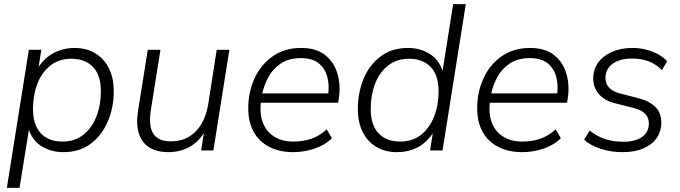

<svg xmlns="http://www.w3.org/2000/svg" viewBox="-20 -725 3277 925"><path d="M13 180 119 -485H179L162 -377H152Q169 -413 196 -439Q223 -465 259.5 -479.5Q296 -494 339 -494Q396 -494 438.5 -468.5Q481 -443 504.5 -396.5Q528 -350 528 -285Q528 -207 499.5 -140Q471 -73 417 -32.5Q363 8 285 8Q225 8 178 -22Q131 -52 114 -116H122L74 180ZM281 -43Q341 -43 382 -76Q423 -109 444.5 -164Q466 -219 466 -285Q466 -363 428 -402.5Q390 -442 323 -442Q264 -442 222.5 -409Q181 -376 160 -321.5Q139 -267 139 -200Q139 -123 176.5 -83Q214 -43 281 -43Z M790 8Q738 8 701.5 -13.5Q665 -35 650 -79Q635 -123 645 -191L692 -485H753L706 -190Q699 -141 707 -108.5Q715 -76 739 -60Q763 -44 802 -44Q853 -44 890 -66Q927 -88 950.5 -128Q974 -168 983 -222L1024 -485H1085L1008 0H949L967 -115H977Q954 -57 905 -24.5Q856 8 790 8Z M1393 8Q1326 8 1277 -17.5Q1228 -43 1202 -90Q1176 -137 1176 -203Q1176 -281 1206 -347Q1236 -413 1293.5 -453.5Q1351 -494 1430 -494Q1505 -494 1548 -458.5Q1591 -423 1606.5 -367.5Q1622 -312 1612 -250L1609 -230H1221L1228 -275H1579L1560 -262Q1568 -313 1557 -354Q1546 -395 1515.5 -420Q1485 -445 1429 -445Q1371 -445 1332 -418.5Q1293 -392 1271.5 -351Q1250 -310 1242 -267L1239 -246Q1229 -185 1244.5 -139.5Q1260 -94 1298.5 -68.5Q1337 -43 1394 -43Q1441 -43 1481 -57Q1521 -71 1554 -102L1579 -59Q1546 -26 1495.5 -9Q1445 8 1393 8Z M1892 8Q1836 8 1793.5 -17Q1751 -42 1727.5 -88.5Q1704 -135 1704 -199Q1704 -278 1731.5 -345Q1759 -412 1813.5 -453Q1868 -494 1946 -494Q2006 -494 2053 -463.5Q2100 -433 2117 -369H2110L2163 -705H2224L2112 0H2052L2069 -108H2080Q2062 -73 2035 -46.5Q2008 -20 1972 -6Q1936 8 1892 8ZM1908 -43Q1968 -43 2009 -76Q2050 -109 2071.5 -164Q2093 -219 2093 -285Q2093 -363 2055 -402.5Q2017 -442 1950 -442Q1891 -442 1849.5 -409Q1808 -376 1787 -321.5Q1766 -267 1766 -200Q1766 -123 1803.5 -83Q1841 -43 1908 -43Z M2496 8Q2429 8 2380 -17.5Q2331 -43 2305 -90Q2279 -137 2279 -203Q2279 -281 2309 -347Q2339 -413 2396.5 -453.5Q2454 -494 2533 -494Q2608 -494 2651 -458.5Q2694 -423 2709.5 -367.5Q2725 -312 2715 -250L2712 -230H2324L2331 -275H2682L2663 -262Q2671 -313 2660 -354Q2649 -395 2618.5 -420Q2588 -445 2532 -445Q2474 -445 2435 -418.5Q2396 -392 2374.5 -351Q2353 -310 2345 -267L2342 -246Q2332 -185 2347.5 -139.5Q2363 -94 2401.5 -68.5Q2440 -43 2497 -43Q2544 -43 2584 -57Q2624 -71 2657 -102L2682 -59Q2649 -26 2598.5 -9Q2548 8 2496 8Z M2980 8Q2923 8 2874 -8Q2825 -24 2794 -52L2821 -96Q2845 -77 2870.5 -65Q2896 -53 2924 -47.5Q2952 -42 2983 -42Q3040 -42 3073 -65Q3106 -88 3106 -131Q3106 -159 3088 -177Q3070 -195 3036 -204L2941 -228Q2893 -240 2865.5 -271.5Q2838 -303 2838 -347Q2838 -390 2861.5 -423Q2885 -456 2928 -475Q2971 -494 3027 -494Q3061 -494 3092.5 -486Q3124 -478 3150.5 -463.5Q3177 -449 3194 -430L3169 -387Q3141 -416 3105 -429.5Q3069 -443 3025 -443Q2967 -443 2932 -418Q2897 -393 2897 -349Q2897 -323 2913.5 -304Q2930 -285 2963 -276L3059 -251Q3109 -238 3137.5 -209.5Q3166 -181 3166 -136Q3166 -91 3142.5 -58.5Q3119 -26 3077.5 -9Q3036 8 2980 8Z"/></svg>

Font: Nunito Sans 12pt ExtraLight 12pt Light
Style: Italic
Weight: 300
Italic angle: -9°
Version: Version 3.101;gftools[0.9.27]